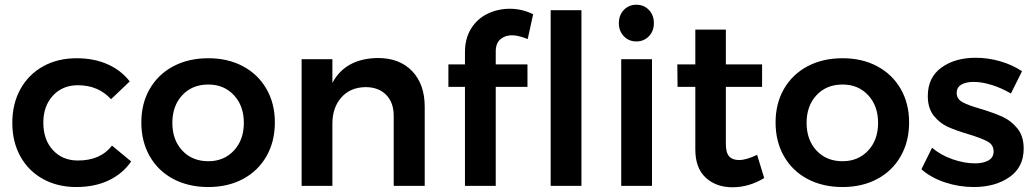

<svg xmlns="http://www.w3.org/2000/svg" viewBox="-20 -785 4374 811"><path d="M309 -425Q244 -425 203.5 -381Q163 -337 163 -267Q163 -195 203.5 -151Q244 -107 309 -107Q405 -107 453 -170L534 -103Q498 -51 439 -23Q380 5 302 5Q223 5 161.5 -29Q100 -63 66 -124.5Q32 -186 32 -266Q32 -347 66.5 -409Q101 -471 162.5 -505Q224 -539 304 -539Q377 -539 434.5 -513.5Q492 -488 528 -441L449 -366Q395 -425 309 -425Z M1141 -268Q1141 -187 1105.5 -125Q1070 -63 1006.5 -29Q943 5 860 5Q776 5 712 -29Q648 -63 612.5 -125Q577 -187 577 -268Q577 -348 612.5 -409.5Q648 -471 712 -505Q776 -539 860 -539Q943 -539 1006.5 -505Q1070 -471 1105.5 -409.5Q1141 -348 1141 -268ZM708 -266Q708 -194 750 -149Q792 -104 860 -104Q926 -104 968 -149Q1010 -194 1010 -266Q1010 -338 968 -383Q926 -428 860 -428Q792 -428 750 -383Q708 -338 708 -266Z M1774 -334V0H1643V-296Q1643 -352 1611 -384.5Q1579 -417 1524 -417Q1459 -416 1421.5 -373Q1384 -330 1384 -263V0H1254V-535H1384V-435Q1439 -538 1576 -540Q1668 -540 1721 -484.5Q1774 -429 1774 -334Z M2074 -568V-513H2208V-418H2074V0H1944V-418H1874V-513H1944V-564Q1944 -623 1970 -664.5Q1996 -706 2039.5 -727Q2083 -748 2134 -748Q2184 -748 2232 -725L2209 -620Q2169 -636 2143 -636Q2113 -636 2093.5 -619Q2074 -602 2074 -568ZM2306 -742H2436V0H2306Z M2604 -535H2734V0H2604ZM2742 -687Q2742 -654 2721 -632Q2700 -610 2668 -610Q2636 -610 2615 -632Q2594 -654 2594 -687Q2594 -721 2615 -743Q2636 -765 2668 -765Q2700 -765 2721 -743Q2742 -721 2742 -687Z M3208 -33Q3144 6 3074 6Q3005 6 2961 -34.5Q2917 -75 2917 -154V-418H2842L2841 -513H2917V-660H3046V-513H3199V-418H3046V-177Q3046 -140 3060 -124.5Q3074 -109 3102 -109Q3132 -109 3178 -131Z M3820 -268Q3820 -187 3784.5 -125Q3749 -63 3685.5 -29Q3622 5 3539 5Q3455 5 3391 -29Q3327 -63 3291.5 -125Q3256 -187 3256 -268Q3256 -348 3291.5 -409.5Q3327 -471 3391 -505Q3455 -539 3539 -539Q3622 -539 3685.5 -505Q3749 -471 3784.5 -409.5Q3820 -348 3820 -268ZM3387 -266Q3387 -194 3429 -149Q3471 -104 3539 -104Q3605 -104 3647 -149Q3689 -194 3689 -266Q3689 -338 3647 -383Q3605 -428 3539 -428Q3471 -428 3429 -383Q3387 -338 3387 -266Z M4093 -439Q4060 -439 4040.5 -427.5Q4021 -416 4021 -392Q4021 -367 4045.5 -353.5Q4070 -340 4123 -325Q4179 -308 4215 -291.5Q4251 -275 4277.5 -242.5Q4304 -210 4304 -157Q4304 -79 4244 -37Q4184 5 4093 5Q4031 5 3972 -14.5Q3913 -34 3872 -70L3917 -161Q3953 -130 4003 -112.5Q4053 -95 4098 -95Q4134 -95 4155.5 -107.5Q4177 -120 4177 -145Q4177 -173 4152 -187Q4127 -201 4071 -218Q4017 -234 3983 -249.5Q3949 -265 3924 -296.5Q3899 -328 3899 -379Q3899 -458 3956.5 -499.5Q4014 -541 4101 -541Q4154 -541 4205.5 -526Q4257 -511 4297 -484L4250 -390Q4211 -413 4169.5 -426Q4128 -439 4093 -439Z"/></svg>

Font: Montserrat Medium
Style: Regular
Weight: 500
Designer: Julieta Ulanovsky
Foundry: Julieta Ulanovsky
Version: Version 6.001